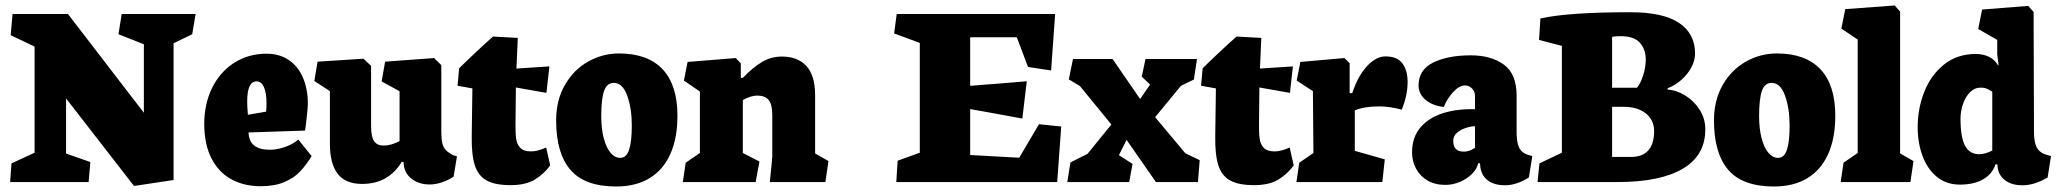

<svg xmlns="http://www.w3.org/2000/svg" viewBox="-20 -658 7435 694"><path d="M105 -489.7V-106L21.5 -67.4L16.6 0H300.3L306.6 -72.3L218.8 -103V-302.2L464.4 14.2L607.4 -7.3V-501.5L674.8 -534.2L687 -607.4H419.9L408.2 -534.2L500 -498V-250.5L225.6 -607.4H25.4L18.6 -530.8Z M1106.4 -93.8 1058.1 -153.8Q1040 -137.2 1011 -127Q981.9 -116.7 956.5 -116.7Q917.5 -116.7 898.4 -132.3Q879.4 -147.9 878.4 -179.2L1082.5 -186Q1085 -199.7 1088.9 -235.6Q1092.8 -271.5 1092.8 -283.2Q1092.8 -335.4 1075.4 -376.5Q1058.1 -417.5 1024.4 -440.7Q990.7 -463.9 943.4 -463.9Q878.4 -463.9 827.1 -431.4Q775.9 -398.9 747.1 -341.1Q718.3 -283.2 718.3 -210Q718.3 -137.2 743.9 -86.4Q769.5 -35.6 815.7 -10.3Q861.8 15.1 922.4 15.1Q972.7 15.1 1007.6 0.2Q1042.5 -14.6 1064.5 -37.8Q1086.4 -61 1106.4 -93.8ZM943.4 -284.2Q943.4 -270 941.9 -254.4L876 -243.2Q873.5 -272.5 873.5 -289.6Q873.5 -328.6 882.1 -346.2Q890.6 -363.8 907.7 -363.8Q925.3 -363.8 934.3 -342.3Q943.4 -320.8 943.4 -284.2Z M1172.4 -138.7Q1172.4 -66.9 1200.4 -30Q1228.5 6.8 1288.6 6.8Q1336.9 6.8 1372.3 -13.2Q1407.7 -33.2 1432.1 -72.8H1438.5L1439 -66.4Q1441.4 -32.2 1467.8 -11.7Q1494.1 8.8 1533.7 8.8Q1554.2 8.8 1576.9 1.2Q1599.6 -6.3 1619.6 -19.5L1631.8 -92.8L1618.2 -97.2Q1600.6 -106 1591.6 -115.5Q1582.5 -125 1578.9 -139.9Q1575.2 -154.8 1575.2 -180.7V-422.4L1549.3 -448.2L1372.1 -435.1L1359.4 -363.8L1424.3 -328.1V-147.9Q1393.1 -131.8 1366.7 -131.8Q1343.3 -131.8 1332.3 -147.5Q1321.3 -163.1 1321.3 -203.1V-419.9L1293.9 -445.8L1127.9 -435.1L1116.2 -365.2L1172.4 -328.6Z M1685.1 -166.5Q1684.1 -98.6 1696.3 -60.5Q1708.5 -22.5 1739 -5.6Q1769.5 11.2 1825.2 11.2Q1880.4 11.2 1913.3 -9Q1946.3 -29.3 1968.8 -60.1L1954.1 -125Q1952.1 -124 1944.1 -120.6Q1936 -117.2 1923.8 -114Q1911.6 -110.8 1899.4 -110.8Q1873 -110.8 1860.8 -123.5Q1848.6 -136.2 1845.7 -156Q1842.8 -175.8 1843.3 -210L1844.7 -341.8L1955.1 -322.3L1965.8 -418L1846.7 -410.2L1851.6 -521L1762.2 -525.9Q1736.8 -503.9 1699.2 -468.5Q1661.6 -433.1 1639.6 -411.1L1633.8 -348.1L1687.5 -338.4Z M2428.7 -239.7Q2428.7 -350.6 2375 -407.7Q2321.3 -464.8 2217.3 -464.8Q2158.2 -464.8 2106 -435.5Q2053.7 -406.2 2022 -351.1Q1990.2 -295.9 1990.2 -222.7Q1990.2 -104 2042 -43.9Q2093.8 16.1 2207 16.1Q2277.8 16.1 2327.4 -13.7Q2377 -43.5 2402.8 -100.8Q2428.7 -158.2 2428.7 -239.7ZM2263.7 -204.1Q2263.7 -146 2253.9 -116.7Q2244.1 -87.4 2222.2 -87.4Q2202.1 -87.4 2186.5 -106.2Q2170.9 -125 2162.1 -159.2Q2153.3 -193.4 2153.3 -238.8Q2153.3 -299.3 2163.3 -328.9Q2173.3 -358.4 2198.7 -358.4Q2230.5 -358.4 2247.1 -312.3Q2263.7 -266.1 2263.7 -204.1Z M2771.5 -241.2V-92.3L2769.5 -69.8L2762.7 0H2963.4L2974.6 -75.7L2926.3 -103.5V-313Q2926.3 -385.7 2894.5 -419.7Q2862.8 -453.6 2806.2 -453.6Q2767.6 -453.6 2734.9 -434.3Q2702.1 -415 2665 -376.5H2657.7V-429.2L2639.2 -448.2L2465.3 -434.1L2452.1 -366.7L2509.8 -327.1V-105L2458.5 -69.8L2448.2 0H2711.4L2725.1 -74.2L2665 -105V-296.4Q2693.8 -312.5 2717.8 -312.5Q2745.1 -312.5 2758.3 -296.6Q2771.5 -280.8 2771.5 -241.2Z M3304.7 -502.9V-106L3224.6 -77.1L3219.7 0H3801.3L3815.9 -200.7L3735.4 -209L3664.1 -87.9L3486.8 -97.7V-263.7L3542 -253.9L3675.3 -229.5L3691.4 -364.3L3567.4 -354L3551.8 -353L3486.8 -347.7V-523.4H3655.3L3695.8 -416L3779.3 -403.3L3793.9 -607.4H3221.2L3211.9 -537.1Z M4061.5 0 4073.7 -65.4 4024.4 -97.2 4052.2 -152.3 4158.2 0H4310.1L4316.4 -79.1L4264.6 -104L4155.3 -234.4L4248.5 -347.7L4295.4 -370.6L4306.6 -444.8H4120.6L4106.9 -380.9L4137.2 -352.5L4101.1 -300.3L4001.5 -444.8H3858.4L3843.3 -371.1L3883.3 -347.2L3997.1 -208L3911.1 -102.1L3849.1 -70.8L3837.9 0Z M4372.6 -166.5Q4371.6 -98.6 4383.8 -60.5Q4396 -22.5 4426.5 -5.6Q4457 11.2 4512.7 11.2Q4567.9 11.2 4600.8 -9Q4633.8 -29.3 4656.2 -60.1L4641.6 -125Q4639.6 -124 4631.6 -120.6Q4623.5 -117.2 4611.3 -114Q4599.1 -110.8 4586.9 -110.8Q4560.5 -110.8 4548.3 -123.5Q4536.1 -136.2 4533.2 -156Q4530.3 -175.8 4530.8 -210L4532.2 -341.8L4642.6 -322.3L4653.3 -418L4534.2 -410.2L4539.1 -521L4449.7 -525.9Q4424.3 -503.9 4386.7 -468.5Q4349.1 -433.1 4327.1 -411.1L4321.3 -348.1L4375 -338.4Z M4666 0H4976.6L4985.4 -82L4877 -112.8V-258.8Q4909.7 -273.4 4967.3 -273.4Q5001.5 -273.4 5046.9 -261.7Q5067.9 -313.5 5067.9 -361.8Q5067.9 -403.3 5049.3 -428.7Q5030.8 -454.1 4987.8 -454.1Q4954.1 -454.1 4921.4 -419.2Q4888.7 -384.3 4867.7 -321.3H4858.4V-429.2L4839.8 -448.2L4680.2 -434.1L4667 -366.7L4725.6 -328.6L4727.5 -105L4676.3 -69.8Z M5204.1 10.3Q5232.4 10.3 5258.5 -1.2Q5284.7 -12.7 5302 -30.8Q5319.3 -48.8 5322.8 -67.9H5329.6L5330.1 -61.5Q5332.5 -26.4 5356 -7.3Q5379.4 11.7 5420.4 11.7Q5461.4 11.7 5506.3 -16.6L5518.6 -93.8L5504.9 -97.7Q5489.7 -102.5 5480.5 -111.1Q5471.2 -119.6 5466.6 -136.7Q5461.9 -153.8 5461.9 -182.6V-313Q5461.9 -390.6 5416 -424.3Q5370.1 -458 5296.4 -458Q5213.4 -458 5160.4 -431.9Q5107.4 -405.8 5107.4 -348.1Q5107.4 -329.6 5118.2 -313.2Q5128.9 -296.9 5149.7 -285.6Q5170.4 -274.4 5198.7 -271.5Q5211.4 -302.7 5233.2 -325.9Q5254.9 -349.1 5274.9 -349.1Q5290.5 -349.1 5301 -337.9Q5311.5 -326.7 5311.5 -311V-263.2Q5248.5 -265.1 5197 -249.3Q5145.5 -233.4 5114.7 -197.8Q5084 -162.1 5084 -107.4Q5084 -75.2 5098.4 -48.3Q5112.8 -21.5 5139.9 -5.6Q5167 10.3 5204.1 10.3ZM5311.5 -201.7V-124Q5291.5 -109.9 5271.5 -109.9Q5252 -109.9 5242.4 -119.4Q5232.9 -128.9 5232.9 -149.4Q5232.9 -166.5 5246.6 -178.2Q5260.3 -189.9 5279.1 -195.8Q5297.9 -201.7 5311.5 -201.7Z M6144 -190.4Q6144 -229.5 6123.3 -261.7Q6102.5 -293.9 6070.8 -313.2Q6039.1 -332.5 6007.8 -334V-338.9Q6034.2 -349.1 6056.9 -368.9Q6079.6 -388.7 6093.3 -413.8Q6106.9 -439 6106.9 -464.4Q6106.9 -536.6 6049.1 -575.2Q5991.2 -613.8 5873.5 -613.8Q5648.4 -613.8 5547.9 -591.3L5543 -513.7L5625.5 -492.2V-106L5544.4 -67.4L5537.6 0H5827.6Q5981 0 6062.5 -48.1Q6144 -96.2 6144 -190.4ZM5838.4 -527.3Q5885.7 -527.3 5907.2 -503.7Q5928.7 -480 5928.7 -442.9Q5928.7 -414.6 5919.4 -385.7Q5910.2 -356.9 5897 -340.8H5807.1V-524.9Q5820.3 -527.3 5838.4 -527.3ZM5849.1 -272Q5883.8 -272 5908.7 -260.5Q5933.6 -249 5946.3 -229.2Q5959 -209.5 5959 -184.6Q5959 -138.2 5938 -114.5Q5917 -90.8 5876.5 -90.8H5807.1V-272Z M6613.8 -239.7Q6613.8 -350.6 6560.1 -407.7Q6506.3 -464.8 6402.3 -464.8Q6343.3 -464.8 6291 -435.5Q6238.8 -406.2 6207 -351.1Q6175.3 -295.9 6175.3 -222.7Q6175.3 -104 6227.1 -43.9Q6278.8 16.1 6392.1 16.1Q6462.9 16.1 6512.5 -13.7Q6562 -43.5 6587.9 -100.8Q6613.8 -158.2 6613.8 -239.7ZM6448.7 -204.1Q6448.7 -146 6439 -116.7Q6429.2 -87.4 6407.2 -87.4Q6387.2 -87.4 6371.6 -106.2Q6356 -125 6347.2 -159.2Q6338.4 -193.4 6338.4 -238.8Q6338.4 -299.3 6348.4 -328.9Q6358.4 -358.4 6383.8 -358.4Q6415.5 -358.4 6432.1 -312.3Q6448.7 -266.1 6448.7 -204.1Z M6828.6 -638.2 6649.9 -625 6635.7 -554.7 6694.8 -515.1V-105L6643.6 -69.8L6633.3 0H6885.3L6896.5 -75.7L6848.1 -103.5V-616.2Z M7311 -636.7 7144.5 -623.5 7130.4 -553.2 7199.2 -513.7V-461.9L7204.1 -421.9H7202.1Q7189.5 -443.4 7168.5 -453.1Q7147.5 -462.9 7121.6 -462.9Q7054.2 -462.9 7006.6 -424.6Q6959 -386.2 6935.3 -325.7Q6911.6 -265.1 6911.6 -198.7Q6911.6 -142.1 6929 -94.7Q6946.3 -47.4 6980.7 -19Q7015.1 9.3 7064.5 9.3Q7115.2 9.3 7148.2 -9.8Q7181.2 -28.8 7192.9 -64H7199.7L7200.2 -57.6Q7202.6 -25.9 7226.6 -7.1Q7250.5 11.7 7290.5 11.7Q7334 11.7 7381.3 -16.6L7393.6 -93.8L7379.9 -97.7Q7363.3 -102.5 7353 -111.1Q7342.8 -119.6 7337.4 -136.7Q7332 -153.8 7332 -182.6L7330.6 -614.7ZM7181.2 -326.7V-113.8Q7154.8 -100.6 7134.3 -100.6Q7099.1 -100.6 7082.8 -131.3Q7066.4 -162.1 7066.4 -229Q7066.4 -255.4 7075.2 -281.5Q7084 -307.6 7100.6 -324.5Q7117.2 -341.3 7139.2 -341.3Q7151.4 -341.3 7159.2 -338.4Q7167 -335.4 7181.2 -326.7Z"/></svg>

Font: Neuton ExtraBold
Style: Regular
Weight: 800
Designer: Brian M Zick
Foundry: Brian M Zick
Version: Version 1.560